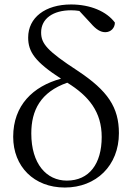

<svg xmlns="http://www.w3.org/2000/svg" viewBox="-20 -825 605 859"><path d="M270 14C410 14 512 -84 512 -229C512 -345 462 -419 328 -508C190 -598 164 -630 164 -680C164 -742 218 -779 298 -779C311 -779 323 -778 335 -776L386 -721C410 -693 430 -681 451 -681C476 -681 494 -700 494 -724C457 -774 384 -805 298 -805C182 -805 106 -746 106 -657C106 -593 137 -548 253 -473C128 -439 39 -354 39 -213C39 -80 132 14 270 14ZM281 -455C378 -395 435 -324 435 -212C435 -92 379 -17 279 -17C188 -17 120 -92 120 -228C120 -331 161 -413 281 -455Z"/></svg>

Font: Noto Serif CJK KR
Style: Regular
Weight: 400
Designer: Ryoko NISHIZUKA 西塚涼子 (kana & ideographs); Frank Grießhammer (Latin, Greek & Cyrillic); Wenlong ZHANG 张文龙 (bopomofo); San
Foundry: Adobe
Version: Version 2.001;hotconv 1.1.0;makeotfexe 2.6.0